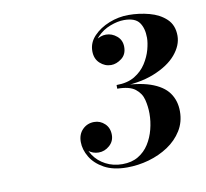

<svg xmlns="http://www.w3.org/2000/svg" viewBox="-59 -976 635 591"><g transform="rotate(-10 258.0 -681.0)"><path d="M293 -451Q250.5 -451 222.2 -466.5Q194 -482 180 -505.5Q166 -529 166 -553Q166 -577 180.8 -591.8Q195.5 -606.5 217 -606.5Q236 -606.5 250 -593.2Q264 -580 264 -558Q264 -538 249 -524.8Q234 -511.5 215 -511.5Q196.5 -511.5 181.5 -523.8Q166.5 -536 166.5 -553H178Q178 -529 191.8 -508.5Q205.5 -488 228.8 -475.8Q252 -463.5 281 -463.5Q310 -463.5 330.5 -475.8Q351 -488 364 -508.5Q377 -529 383.2 -553.5Q389.5 -578 389.5 -602.5Q389.5 -624.5 384.2 -645.8Q379 -667 361 -681Q343 -695 305 -695V-702.5Q369.5 -702.5 408.8 -689Q448 -675.5 465.5 -651Q483 -626.5 483 -593Q483 -559.5 466.5 -533Q450 -506.5 422.5 -488.2Q395 -470 361.5 -460.5Q328 -451 293 -451ZM305 -699V-706.5Q339 -706.5 361.8 -720.2Q384.5 -734 397.8 -754.8Q411 -775.5 416.8 -796.8Q422.5 -818 422.5 -833.5Q422.5 -863.5 409.5 -881.5Q396.5 -899.5 362 -899.5Q342 -899.5 318.5 -890.5Q295 -881.5 278.5 -864.2Q262 -847 262 -822H250.5Q250.5 -841.5 266.5 -853.2Q282.5 -865 299.5 -865Q318 -865 333.2 -852.2Q348.5 -839.5 348.5 -818Q348.5 -794.5 332.2 -782.2Q316 -770 299.5 -770Q280 -770 264.8 -784Q249.5 -798 249.5 -822Q249.5 -848.5 268.8 -868.8Q288 -889 317.5 -900.8Q347 -912.5 378 -912.5Q411.5 -912.5 443.2 -904Q475 -895.5 495.5 -876Q516 -856.5 516 -823.5Q516 -793.5 492 -765Q468 -736.5 421 -717.8Q374 -699 305 -699Z"/></g></svg>

Font: Bodoni Moda
Style: Bold Italic
Weight: 700
Italic angle: -13°
Version: Version 2.004